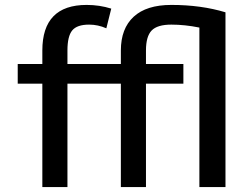

<svg xmlns="http://www.w3.org/2000/svg" viewBox="-20 -760 1013 780"><path d="M676 -660Q619 -660 596 -636Q573 -612 573 -555V-500H725V-420H573V0H471V-420H254V0H152V-420H52V-500H152V-555Q152 -740 332 -740Q384 -740 432 -725L412 -645Q378 -660 342 -660Q293 -660 273.5 -636.5Q254 -613 254 -555V-500H471V-555Q471 -644 523 -692Q575 -740 676 -740Q797 -740 896 -710V0H790V-648Q731 -660 676 -660Z"/></svg>

Font: Mplus 1p Medium
Style: Regular
Weight: 500
Version: Version 1.061